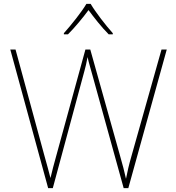

<svg xmlns="http://www.w3.org/2000/svg" viewBox="-20 -1062 909 989"><path d="M447 -1042H425C401 -1001 346 -932 309 -891V-885H330C367 -922 408 -972 436 -1010C464 -972 503 -922 540 -885H561V-891C524 -932 471 -1001 447 -1042ZM839 -807H812L658 -261C643 -209 637 -181 629 -141C620 -181 613 -209 598 -261L445 -807H420L271 -264C257 -214 249 -183 240 -145C231 -183 221 -214 208 -263L60 -807H33L228 -93H252L415 -697C421 -720 425 -734 431 -768C439 -732 446 -713 456 -675L617 -93H641Z"/></svg>

Font: Noto Sans Telugu UI Thin
Style: Regular
Weight: 100
Designer: Jelle Bosma - Monotype Design Team
Foundry: Monotype Imaging Inc.
Version: Version 2.005